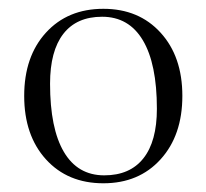

<svg xmlns="http://www.w3.org/2000/svg" viewBox="-20 -775 471 438"><path d="M337.9 -526.9Q337.9 -629.4 305.9 -683.1Q273.9 -736.8 212.9 -736.8Q154.8 -736.8 124.5 -697.8Q94.2 -658.7 94.2 -584Q94.2 -481.9 125.7 -428.5Q157.2 -375 217.8 -375Q276.4 -375 307.1 -413.8Q337.9 -452.6 337.9 -526.9ZM215.8 -356.9Q134.3 -356.9 84.7 -411.6Q35.2 -466.3 35.2 -556.2Q35.2 -646 84.7 -700.4Q134.3 -754.9 215.8 -754.9Q296.9 -754.9 346.4 -700.4Q396 -646 396 -556.2Q396 -466.3 346.4 -411.6Q296.9 -356.9 215.8 -356.9Z"/></svg>

Font: FoglihtenNo07calt
Style: Regular
Weight: 500
Designer: gluk (gluksza@wp.pl)
Foundry: gluk (gluksza@wp.pl)
Version: Version 0.844